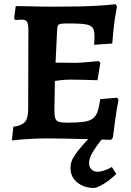

<svg xmlns="http://www.w3.org/2000/svg" viewBox="-20 -674 636 935"><path d="M37.7 10 45.1 -56.7Q86.9 -62.7 102 -80.7Q117.2 -98.6 117.2 -142.6L118.2 -524.2Q118.2 -556.7 112.1 -567.4Q106 -578.2 85.7 -578.2Q80.2 -578.2 71.1 -577.7Q62 -577.2 55.3 -576.2L48.8 -584.7L56.7 -644.5Q80 -644.5 111.9 -643.5Q143.8 -642.5 177.5 -642Q211.1 -641.5 238.1 -641.5Q310.4 -641.5 367.4 -642.7Q424.4 -644 467.9 -647Q511.4 -650 542.2 -653.5L549.7 -643Q544.7 -617.6 539.9 -585.7Q535.1 -553.7 531.9 -521.5Q528.7 -489.4 526.7 -462.1L438.1 -455.9Q439.1 -464.4 439.6 -476.8Q440.1 -489.2 440.1 -496.2Q440.1 -517 435.8 -529.7Q431.5 -542.4 418.8 -548.9Q406.1 -555.5 380.3 -557.7Q354.5 -559.9 311.9 -559.9Q288 -559.9 276.4 -557.9Q264.8 -555.9 261.7 -548.8Q258.7 -541.7 258.1 -526.4L247.7 -309.1L245 -136.6Q245 -110 249.3 -97.3Q253.7 -84.6 267.2 -80.6Q280.8 -76.6 310 -76.6Q356.9 -76.6 386.1 -80.6Q415.3 -84.6 431.2 -96.1Q447 -107.7 455.1 -130.6Q463.2 -153.5 468.3 -191.4L550.2 -198.2L557.3 -188.6Q549.8 -152.2 542.3 -100Q534.8 -47.7 529.8 -3.5L520.3 7Q465.7 5 407.1 3.5Q348.5 2 296.7 1Q244.8 0 209.2 0Q172.8 0 124.7 2.5Q76.6 5 37.7 10ZM235.5 -278.2 243.1 -368.9Q250.1 -368.9 268.1 -368.9Q286.1 -368.9 307 -368.4Q328 -367.9 344.6 -367.9Q361.1 -367.9 395.9 -370.7Q430.7 -373.5 461.1 -376.6L468.7 -367.6L454.7 -283.3Q428.6 -284.3 390 -285.3Q351.4 -286.3 323.8 -286.3Q301.6 -286.3 277 -283.6Q252.4 -280.9 235.5 -278.2ZM440.6 241.5Q388.9 241.5 356.1 214.4Q323.3 187.3 323.3 144.6Q323.3 128.4 328.1 113.3Q332.9 98.2 346.2 78.6Q359.6 59.1 385 30.3Q410.5 1.5 451.3 -42H511.3Q472.9 6.5 451.5 36.5Q430 66.5 421.9 85.5Q413.8 104.5 413.8 120.9Q413.8 139.7 425 150.9Q436.3 162.2 455.6 162.2Q470.3 162.2 489.4 155.7Q508.5 149.2 524.5 139.2L546.5 173Q519.3 199.3 491.2 217.5Q463.2 235.7 440.6 241.5Z"/></svg>

Font: Alegreya
Style: Regular
Weight: 400
Designer: Juan Pablo del Peral
Foundry: Huerta Tipografica
Version: Version 2.009